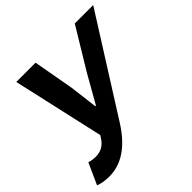

<svg xmlns="http://www.w3.org/2000/svg" viewBox="-191 -909 1091 1091"><g transform="rotate(-45 354.5 -363.0)"><path d="M0 0 58 -128Q82 -120 109 -120Q164 -120 196 -161L215 -189L91 -740H246L290 -494L311 -325H316L412 -494L561 -740H709L342 -159Q232 14 86 14Q36 14 0 0Z"/></g></svg>

Font: KaiGen Gothic CN Bold
Style: Bold
Weight: 700
Designer: Ryoko NISHIZUKA  (kana & ideographs); Paul D. Hunt (Latin, Greek & Cyrillic); Wenlong ZHANG  (bopomofo); Sandoll Communi
Foundry: Adobe Systems Incorporated
Version: Version 1.002.20150501